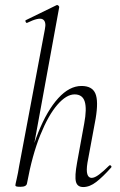

<svg xmlns="http://www.w3.org/2000/svg" viewBox="-20 -746 483 775"><path d="M63 8Q50 8 46 6.5Q42 5 42 2Q42 -1 47.5 -24.5Q53 -48 57 -74L161 -627Q168 -659 152.5 -668Q137 -677 90 -654Q86 -652 83.5 -658Q81 -664 85 -665L208 -725Q212 -727 216 -723Q220 -719 219 -717L89 -6Q87 8 63 8ZM316 9Q292 9 286.5 -12.5Q281 -34 291 -89L320 -248Q331 -307 322 -336Q313 -365 281 -365Q248 -365 211.5 -323Q175 -281 142.5 -200.5Q110 -120 89 -6L78 -7Q99 -123 134.5 -211.5Q170 -300 215 -349.5Q260 -399 309 -399Q352 -399 365 -368.5Q378 -338 366 -267L333 -89Q328 -58 332.5 -43Q337 -28 350 -28Q362 -28 380 -41.5Q398 -55 420 -77Q424 -81 428 -77Q432 -73 428 -69Q395 -32 368.5 -11.5Q342 9 316 9Z"/></svg>

Font: Cormorant Light
Style: Italic
Weight: 300
Italic angle: -10°
Designer: Christian Thalmann (Catharsis Fonts)
Foundry: Catharsis Fonts
Version: Version 4.000